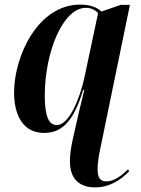

<svg xmlns="http://www.w3.org/2000/svg" viewBox="-20 -566 611 832"><path d="M392 246C453 246 501 216 540 176L535 168C508 193 477 220 441 220C413 220 403 203 403 167C403 143 407 113 415 76L543 -545H503L420 -516C401 -533 375 -546 327 -546C144 -546 41 -322 41 -165C41 -71 77 10 171 10C241 10 297 -30 340 -176H345C329 -111 315 -51 295 39C287 77 283 104 283 134C283 213 328 246 392 246ZM226 -24C194 -24 174 -56 174 -151C174 -341 253 -532 352 -532C374 -532 392 -524 405 -509L346 -231C325 -134 278 -24 226 -24Z"/></svg>

Font: Noto Serif Display Condensed
Style: Bold Italic
Weight: 700
Width: 3
Italic angle: -12°
Designer: Monotype Design Team
Foundry: Monotype Imaging Inc.
Version: Version 2.009